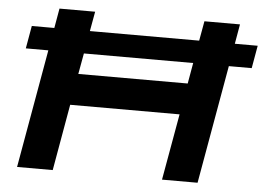

<svg xmlns="http://www.w3.org/2000/svg" viewBox="-50 -752 1125 817"><g transform="rotate(5 513.0 -343.5)"><path d="M50.8 0 140.1 -505.9H43.9L61 -603H157.2L171.9 -687H324.2L309.1 -603H775.9L791 -687H942.9L928.2 -603H1025.9L1008.8 -505.9H911.1L821.8 0H669.9L720.2 -283.2H252.9L203.1 0ZM275.9 -417H743.2L758.8 -505.9H292Z"/></g></svg>

Font: Archivo Expanded SemiBold
Style: Italic
Weight: 600
Width: 7
Italic angle: -10°
Designer: Hector Gatti
Foundry: Omnibus-Type
Version: Version 2.001